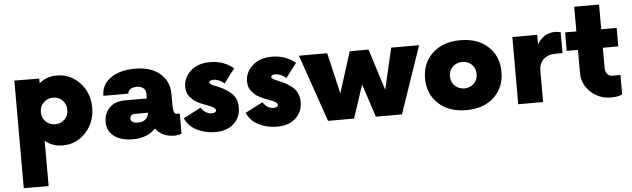

<svg xmlns="http://www.w3.org/2000/svg" viewBox="-56 -903 4681 1423"><g transform="rotate(-5 2284.5 -191.5)"><path d="M385 -510Q486.2 -510 556.2 -435Q626.2 -360 626.2 -250Q626.2 -140 556.2 -65Q486.2 10 385 10Q307.5 10 253.8 -36.2V301.2L68.8 300V-500L253.8 -498.8V-463.8Q307.5 -510 385 -510ZM342.5 -151.2Q385 -151.2 413.1 -179.4Q441.2 -207.5 441.2 -250Q441.2 -292.5 413.1 -320.6Q385 -348.8 342.5 -348.8Q301.2 -348.8 272.5 -320.6Q243.8 -292.5 243.8 -250Q243.8 -207.5 272.5 -179.4Q301.2 -151.2 342.5 -151.2Z M1245 -150H1268.8V0Q1241.2 10 1216.2 10Q1125 10 1076.2 -55Q1013.8 10 905 10Q818.8 10 767.5 -28.8Q716.2 -67.5 716.2 -133.8Q716.2 -201.2 758.1 -241.9Q800 -282.5 870 -282.5H1035V-320Q1035 -345 1016.9 -360Q998.8 -375 967.5 -375Q938.8 -375 920.6 -362.5Q902.5 -350 902.5 -330H716.2Q716.2 -412.5 784.4 -461.2Q852.5 -510 967.5 -510Q1083.8 -510 1151.9 -452.5Q1220 -395 1220 -298.8V-215Q1220 -150 1245 -150ZM958.8 -110Q990 -110 1010.6 -127.5Q1031.2 -145 1035 -176.2H937.5Q901.2 -176.2 901.2 -142.5Q901.2 -110 958.8 -110Z M1518.8 10Q1445 10 1382.5 -21.9Q1320 -53.8 1296.2 -112.5L1426.2 -180Q1457.5 -131.2 1505 -131.2Q1538.8 -131.2 1538.8 -151.2Q1538.8 -170 1487.5 -188.8L1465 -197.5Q1443.8 -205 1435.6 -208.8Q1427.5 -212.5 1406.2 -223.1Q1385 -233.8 1375 -243.8Q1365 -253.8 1351.2 -268.8Q1337.5 -283.8 1331.9 -302.5Q1326.2 -321.2 1326.2 -343.8Q1326.2 -411.2 1380 -460.6Q1433.8 -510 1525 -510Q1626.2 -510 1700 -448.8L1618.8 -342.5Q1581.2 -377.5 1538.8 -377.5Q1507.5 -377.5 1507.5 -358.8Q1507.5 -347.5 1548.8 -331.2Q1582.5 -317.5 1605.6 -305.6Q1628.8 -293.8 1655 -273.1Q1681.2 -252.5 1695 -223.8Q1708.8 -195 1708.8 -157.5Q1708.8 -83.8 1658.1 -36.9Q1607.5 10 1518.8 10Z M1978.8 10Q1905 10 1842.5 -21.9Q1780 -53.8 1756.2 -112.5L1886.2 -180Q1917.5 -131.2 1965 -131.2Q1998.8 -131.2 1998.8 -151.2Q1998.8 -170 1947.5 -188.8L1925 -197.5Q1903.8 -205 1895.6 -208.8Q1887.5 -212.5 1866.2 -223.1Q1845 -233.8 1835 -243.8Q1825 -253.8 1811.2 -268.8Q1797.5 -283.8 1791.9 -302.5Q1786.2 -321.2 1786.2 -343.8Q1786.2 -411.2 1840 -460.6Q1893.8 -510 1985 -510Q2086.2 -510 2160 -448.8L2078.8 -342.5Q2041.2 -377.5 1998.8 -377.5Q1967.5 -377.5 1967.5 -358.8Q1967.5 -347.5 2008.8 -331.2Q2042.5 -317.5 2065.6 -305.6Q2088.8 -293.8 2115 -273.1Q2141.2 -252.5 2155 -223.8Q2168.8 -195 2168.8 -157.5Q2168.8 -83.8 2118.1 -36.9Q2067.5 10 1978.8 10Z M2872.5 -500H3080L2908.8 0H2715L2633.8 -246.2L2552.5 0H2358.8L2186.2 -500H2396.2L2467.5 -195L2563.8 -500H2703.8L2801.2 -192.5Z M3594.4 -62.5Q3517.5 10 3387.5 10Q3257.5 10 3180 -62.5Q3102.5 -135 3102.5 -250Q3102.5 -365 3180 -437.5Q3257.5 -510 3387.5 -510Q3517.5 -510 3594.4 -437.5Q3671.2 -365 3671.2 -250Q3671.2 -135 3594.4 -62.5ZM3387.5 -151.2Q3431.2 -152.5 3458.8 -180Q3486.2 -207.5 3486.2 -250Q3486.2 -292.5 3458.8 -320Q3431.2 -347.5 3387.5 -348.8Q3343.8 -347.5 3315.6 -320Q3287.5 -292.5 3287.5 -250Q3287.5 -207.5 3315.6 -180Q3343.8 -152.5 3387.5 -151.2Z M4091.2 -510Q4115 -510 4133.8 -503.8V-348.8H4083.8Q4026.2 -348.8 3992.5 -318.1Q3958.8 -287.5 3958.8 -230V0H3773.8V-500H3958.8V-430Q4008.8 -510 4091.2 -510Z M4550 -362.5H4435V-215Q4435 -185 4448.8 -167.5Q4462.5 -150 4486.2 -150H4547.5V-6.2Q4523.8 10 4462.5 10Q4375 10 4312.5 -48.8Q4250 -107.5 4250 -192.5V-362.5H4166.2V-500H4250V-683.8H4435V-500H4550Z"/></g></svg>

Font: Now Alt Black
Style: Regular
Weight: 900
Designer: Alfredo Marco Pradil
Foundry: Alfredo Marco Pradil
Version: Version 1.002;PS 001.002;hotconv 1.0.88;makeotf.lib2.5.64775